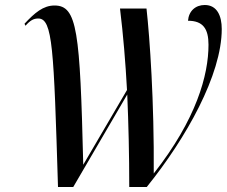

<svg xmlns="http://www.w3.org/2000/svg" viewBox="-20 -748 907 768"><path d="M212 0H273L489 -370C494 -252 497 -130 497 0H567C725 -196 867 -449 867 -632C867 -685 848 -728 799 -728C762 -728 735 -704 732 -665C792 -665 814 -633 814 -569C814 -448 766 -272 595 -54C597 -341 579 -597 566 -714H460C473 -607 482 -499 488 -388L313 -89C300 -625 289 -726 198 -726C153 -726 119 -697 78 -653L82 -645C101 -667 115 -674 133 -674C191 -674 195 -554 212 0Z"/></svg>

Font: Noto Serif Display Condensed Medium
Style: Italic
Weight: 500
Width: 3
Italic angle: -12°
Designer: Monotype Design Team
Foundry: Monotype Imaging Inc.
Version: Version 2.009